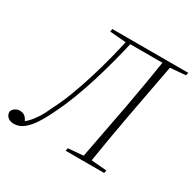

<svg xmlns="http://www.w3.org/2000/svg" viewBox="-176 -832 1013 1005"><g transform="rotate(30 330.5 -330.0)"><path d="M26 14Q12 14 0.5 8.5Q-11 3 -17.5 -7Q-24 -17 -24 -31Q-19 -46 -6 -54Q7 -62 22 -62Q40 -62 52.5 -52Q65 -42 74 -18L60 -13H46Q68 -23 87 -42Q106 -61 124.5 -90Q143 -119 161 -160Q188 -212 212 -275Q236 -338 257 -406Q278 -474 295.5 -542.5Q313 -611 327 -674H352Q338 -611 320 -542Q302 -473 280.5 -403.5Q259 -334 234.5 -270Q210 -206 183 -152Q159 -101 134.5 -63.5Q110 -26 83.5 -6Q57 14 26 14ZM223 -657 226 -674H341L334 -648H330ZM333 0 336 -17 442 -26H461L569 -17L566 0ZM326 -652 330 -674H578L574 -652ZM423 0 492 -362Q506 -440 519.5 -518Q533 -596 545 -674H593L525 -311Q511 -234 497.5 -156Q484 -78 472 0ZM557 -648 559 -674H685L681 -657L576 -648Z"/></g></svg>

Font: Source Serif 4 48pt Light
Style: Italic
Weight: 300
Italic angle: -12°
Designer: Frank Grießhammer
Foundry: Adobe Systems Incorporated
Version: Version 4.004;hotconv 1.0.116;makeotfexe 2.5.65601